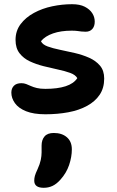

<svg xmlns="http://www.w3.org/2000/svg" viewBox="-20 -534 556 914"><path d="M196 10Q140 10 104 -4.5Q68 -19 51 -43Q34 -67 34 -93Q34 -113 46 -125.5Q58 -138 82 -138Q94 -138 104.5 -134Q115 -130 127 -124.5Q139 -119 155.5 -115Q172 -111 196 -111Q254 -111 292.5 -123.5Q331 -136 348 -162Q339 -178 314 -187Q289 -196 256 -203Q223 -210 187.5 -219Q152 -228 122 -242Q92 -256 73 -280.5Q54 -305 54 -344Q54 -387 78 -419Q102 -451 141.5 -472.5Q181 -494 228.5 -504Q276 -514 323 -514Q360 -514 383.5 -502Q407 -490 419 -471.5Q431 -453 431 -431Q431 -409 419.5 -396Q408 -383 388 -383Q377 -383 368 -384Q359 -385 348.5 -386.5Q338 -388 321 -388Q270 -388 232.5 -375Q195 -362 175 -338Q182 -322 206.5 -313Q231 -304 265.5 -297Q300 -290 336.5 -281.5Q373 -273 404.5 -259Q436 -245 456 -221.5Q476 -198 476 -160Q476 -115 454.5 -83Q433 -51 394.5 -30Q356 -9 305 0.5Q254 10 196 10ZM188 360Q143 360 143 326Q143 315 146 303.5Q149 292 159 271Q170 247 174 227.5Q178 208 178 191.5Q178 175 178 159Q178 132 192 115.5Q206 99 236 99Q275 99 298.5 119.5Q322 140 322 177Q322 213 309 251.5Q296 290 267 322Q249 342 230 351Q211 360 188 360Z"/></svg>

Font: Shantell Sans SemiBold
Style: Regular
Weight: 600
Designer: Stephen Nixon, Anya Danilova, Shantell Martin
Foundry: Arrow Type
Version: Version 1.011;[c5ecc13dd]